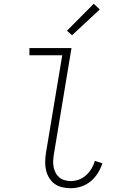

<svg xmlns="http://www.w3.org/2000/svg" viewBox="-20 -990 640 1018"><path d="M356 8Q333 8 310.5 3Q288 -2 270 -15Q252 -28 240.5 -47Q229 -66 224 -88Q219 -110 219.5 -133.5Q220 -157 224 -181L310 -697H136V-735H359L266 -174Q263 -157 262 -139.5Q261 -122 264 -106Q267 -90 274.5 -75Q282 -60 294.5 -49.5Q307 -39 323 -34.5Q339 -30 356 -30Q378 -30 399 -38Q420 -46 437 -61.5Q454 -77 465.5 -96.5Q477 -116 483 -137L523 -124Q514 -97 498.5 -72Q483 -47 460.5 -28.5Q438 -10 410.5 -1Q383 8 356 8ZM362 -803 335 -827 477 -970 509 -940Z"/></svg>

Font: Iosevka Slab XLtEx
Style: Italic
Weight: 200
Width: 7
Italic angle: -9°
Monospace: yes
Designer: Belleve Invis
Foundry: Belleve Invis
Version: Version 11.1.0; ttfautohint (v1.8.3)